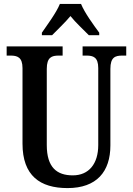

<svg xmlns="http://www.w3.org/2000/svg" viewBox="-20 -951 679 981"><path d="M194 -784V-771H246C273 -799 313 -836 340 -869C366 -836 407 -799 434 -771H487V-784C459 -822 412 -886 394 -931H286C268 -886 220 -822 194 -784ZM325 10C474 10 544 -74 544 -208V-599C544 -659 569 -667 605 -667H625V-714H402V-667H422C456 -667 482 -659 482 -603V-210C482 -114 434 -55 352 -55C271 -55 219 -95 219 -210V-599C219 -659 245 -667 280 -667H300V-714H14V-667H34C68 -667 95 -659 95 -603V-217C95 -53 185 10 325 10Z"/></svg>

Font: Noto Serif Bengali Condensed SemiBold
Style: Regular
Weight: 600
Width: 3
Designer: Juan Bruce, Universal Thirst, Indian Type Foundry and the Monotype Design Team.
Foundry: Monotype Imaging Inc.
Version: Version 2.003